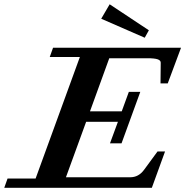

<svg xmlns="http://www.w3.org/2000/svg" viewBox="-70 -889 877 909"><path d="M615.2 -710.4 409.2 -800.3 449.2 -868.7 634.8 -745.6ZM-49.8 0 -34.2 -43.9H98.6L308.1 -619.1H165.5L181.2 -663.1H787.1L724.1 -494.1H689.9L690.9 -591.8Q691.4 -603 676.5 -608.2Q661.6 -613.3 628.4 -613.3H447.3L356 -361.8H506.3L540 -454.1H594.2L505.4 -210.4H450.7L488.3 -312.5H337.9L242.2 -49.8H546.9Q586.4 -49.8 612.3 -85.4L675.8 -171.9H711.4L648.9 0Z"/></svg>

Font: Elstob 6pt
Style: Italic
Weight: 700
Italic angle: -20°
Designer: Peter S. Baker
Version: Version 1.015